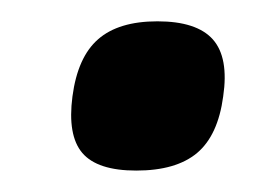

<svg xmlns="http://www.w3.org/2000/svg" viewBox="-20 -151 262 181"><path d="M128.4 -130.9Q165.5 -130.9 180.7 -113.8Q195.8 -96.7 190.4 -60.1Q185.5 -23.4 165.8 -6.8Q146 9.8 108.4 9.8Q71.8 9.8 57.6 -6.8Q43.5 -23.4 48.3 -60.1Q53.2 -97.2 72.5 -114Q91.8 -130.9 128.4 -130.9Z"/></svg>

Font: Fivo Sans Med
Style: Regular
Weight: 450
Designer: Alexander Slobzheninov
Foundry: Alexander Slobzheninov
Version: 1.0